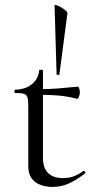

<svg xmlns="http://www.w3.org/2000/svg" viewBox="-20 -728 378 760"><path d="M188 12Q164 12 142 4.5Q120 -3 106 -21Q92 -39 92 -70V-305Q92 -329 89 -341Q86 -353 75 -356.5Q64 -360 41 -360Q37 -360 37 -366.5Q37 -373 41 -373Q81 -374 106.5 -395Q132 -416 135 -449Q135 -452 142.5 -452Q150 -452 150 -449V-104Q150 -63 170.5 -43Q191 -23 229 -23Q255 -23 275.5 -31.5Q296 -40 309 -51Q313 -53 316.5 -48.5Q320 -44 316 -41Q279 -13 249.5 -0.5Q220 12 188 12ZM285 -337Q246 -347 210 -350Q174 -353 133 -353V-375Q173 -375 210 -378Q247 -381 289 -385Q291 -385 293.5 -378Q296 -371 296 -361Q296 -354 292.5 -345Q289 -336 285 -337ZM196 -706Q196 -710 204 -707.5Q212 -705 222 -699Q232 -693 239.5 -686.5Q247 -680 247 -676L215 -433Q215 -431 209.5 -431.5Q204 -432 204 -434Z"/></svg>

Font: Cormorant Light
Style: Regular
Weight: 400
Version: Version 4.000